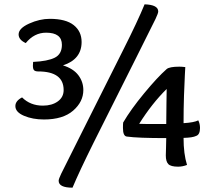

<svg xmlns="http://www.w3.org/2000/svg" viewBox="-20 -760 1003 887"><path d="M703 -187H748Q748 -229 749 -282Q750 -335 750 -349Q682 -282 623 -188Q645 -187 703 -187ZM750 -441Q763 -452 809 -452Q820 -452 836 -450Q836 -447 834 -413Q832 -379 830 -318Q828 -257 828 -191Q877 -194 896 -204Q904 -188 904 -169Q904 -138 886 -132Q870 -124 828 -123Q828 -49 844 2Q823 10 803 10Q769 10 757.5 -2Q746 -14 746 -42Q746 -58 747 -76.5Q748 -95 748 -122Q616 -122 567 -129Q548 -130 548 -169Q548 -187 549 -194Q584 -254 645.5 -328.5Q707 -403 750 -441ZM132 -457Q132 -468 133 -474Q200 -477 233 -493.5Q266 -510 266 -553Q266 -609 193 -609Q138 -609 99 -561Q66 -576 66 -601Q66 -629 114.5 -651Q163 -673 210 -673Q284 -673 320.5 -644Q357 -615 357 -566Q357 -486 271 -458Q319 -443 342 -412.5Q365 -382 365 -344Q365 -290 318 -249Q271 -208 183 -208Q131 -208 91 -225Q51 -242 51 -270Q51 -294 82 -310Q120 -272 178 -272Q220 -272 247 -291.5Q274 -311 274 -344Q274 -430 156 -430Q144 -430 138 -435Q132 -440 132 -457ZM315 107Q251 107 251 75Q251 67 262.5 43Q274 19 361 -154Q465 -361 549 -529Q616 -662 648 -740Q711 -738 711 -707Q711 -699 698.5 -672.5Q686 -646 609 -493Q503 -282 414 -104Q345 35 315 107Z"/></svg>

Font: Overlock
Style: Bold
Weight: 700
Designer: Dario Muhafara
Foundry: Dario Manuel Muhafara
Version: Version 1.002